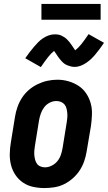

<svg xmlns="http://www.w3.org/2000/svg" viewBox="-20 -945 547 973"><path d="M205 8Q176 8 148 2Q120 -4 97 -19.5Q74 -35 58.5 -58Q43 -81 36 -108Q29 -135 29.5 -164.5Q30 -194 35 -223L56 -353Q60 -378 68.5 -402.5Q77 -427 91.5 -449.5Q106 -472 126.5 -489.5Q147 -507 171 -518.5Q195 -530 220 -535.5Q245 -541 271 -541Q300 -541 327.5 -533Q355 -525 378 -510Q401 -495 416.5 -472Q432 -449 439.5 -422Q447 -395 446 -365.5Q445 -336 441 -307L419 -177Q415 -152 406.5 -127.5Q398 -103 383.5 -81Q369 -59 348.5 -41Q328 -23 304.5 -11.5Q281 0 255.5 4Q230 8 205 8ZM208 -97Q225 -97 242 -105.5Q259 -114 270.5 -128Q282 -142 288 -159Q294 -176 297 -194L318 -324Q320 -336 321 -348Q322 -360 321 -372Q320 -384 317 -395.5Q314 -407 307 -415.5Q300 -424 289 -428.5Q278 -433 266 -433Q248 -433 231.5 -424.5Q215 -416 204 -401.5Q193 -387 187 -370Q181 -353 178 -336L157 -206Q155 -194 154 -182Q153 -170 154 -158.5Q155 -147 158 -135.5Q161 -124 167.5 -115Q174 -106 185 -101.5Q196 -97 208 -97ZM187 -605 108 -650Q120 -667 131 -681.5Q142 -696 152.5 -708Q163 -720 173 -730.5Q183 -741 197 -750.5Q211 -760 226.5 -765.5Q242 -771 257 -771Q267 -771 275.5 -769.5Q284 -768 292.5 -764Q301 -760 307.5 -755.5Q314 -751 321 -744Q328 -737 333 -730.5Q338 -724 342.5 -717.5Q347 -711 352 -703.5Q357 -696 361 -690Q377 -702 392.5 -721.5Q408 -741 429 -772L507 -728Q495 -710 484 -695.5Q473 -681 463 -669Q453 -657 442.5 -647Q432 -637 418.5 -627.5Q405 -618 389.5 -612Q374 -606 358 -606Q349 -606 340.5 -608Q332 -610 323 -613.5Q314 -617 307.5 -621.5Q301 -626 294 -633Q287 -640 282 -647Q277 -654 272.5 -660Q268 -666 263 -674Q258 -682 254 -687Q239 -675 223.5 -655.5Q208 -636 187 -605ZM190 -845V-925H490V-845Z"/></svg>

Font: Iosevka Slab Extrabold Oblique
Style: Regular
Weight: 800
Italic angle: -9°
Monospace: yes
Designer: Belleve Invis
Foundry: Belleve Invis
Version: Version 11.1.1; ttfautohint (v1.8.3)